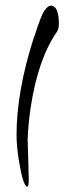

<svg xmlns="http://www.w3.org/2000/svg" viewBox="-20 -601 235 702"><path d="M165 -580.6Q195.3 -580.6 195.3 -512.7Q195.3 -495.6 187.5 -483.9Q118.2 -383.3 91.8 -205.6Q83 -146 81.1 -89.8Q85 32.2 85 56.6Q85 81.1 80.1 81.5Q64.5 81.5 48.8 -15.6Q40.5 -67.4 40.5 -108.4Q40.5 -266.6 104 -464.8Q105 -465.8 106.4 -469.7Q130.4 -546.4 143.1 -563.2Q155.8 -580.1 165 -580.6Z"/></svg>

Font: Kristi
Style: Regular
Weight: 400
Italic angle: -15°
Version: Version 1.004